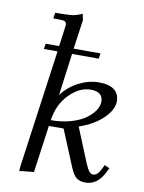

<svg xmlns="http://www.w3.org/2000/svg" viewBox="-85 -806 655 872"><g transform="rotate(10 242.5 -369.5)"><path d="M64.9 6.8 66.9 -17.1 142.1 -558.1H79.1L83 -583H145L155.8 -662.1Q158.2 -681.6 158.2 -683.1Q158.2 -693.4 151.4 -697.8Q144.5 -702.1 127 -702.1H97.2L101.1 -729Q154.3 -729 176 -731.4Q197.8 -733.9 225.1 -746.1L231 -717.8L211.9 -583H335.9L332 -558.1H209L183.1 -363.8Q213.4 -404.8 259.5 -428.5Q305.7 -452.1 352.1 -452.1Q400.4 -452.1 423.6 -433.3Q446.8 -414.6 446.8 -380.9Q446.8 -342.8 405.8 -302.5Q364.7 -262.2 295.9 -238.8L360.8 -80.1Q371.1 -55.7 379.4 -45.4Q387.7 -35.2 397.9 -35.2Q417 -35.2 432.1 -64.9L442.9 -86.9L465.8 -76.2L455.1 -54.2Q423.8 6.8 369.1 6.8Q343.8 6.8 328.4 -5.1Q313 -17.1 299.8 -48.8L230 -217.8H162.1L131.8 0ZM166 -245.1Q215.3 -245.1 256.8 -256.8Q298.3 -268.6 324 -286.9Q349.6 -305.2 363.8 -326.2Q377.9 -347.2 377.9 -367.2Q377.9 -413.1 320.8 -413.1Q270 -413.1 223.4 -366.2Q176.8 -319.3 166 -245.1Z"/></g></svg>

Font: Dihjauti
Style: Italic
Weight: 400
Italic angle: -9°
Designer: T. Christopher White
Version: Version 3.0.0